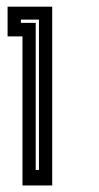

<svg xmlns="http://www.w3.org/2000/svg" viewBox="-20 -860 298 580"><path d="M47.9 -750Q47.9 -750 33.2 -750Q17.6 -750 2.9 -750Q2.9 -750 2.9 -763.7Q2.9 -769.5 2.9 -780.3Q2.9 -790 2.9 -798.8Q2.9 -819.3 2.9 -839.8Q2.9 -839.8 17.6 -839.8Q33.2 -839.8 47.9 -839.8Q47.9 -839.8 78.1 -839.8Q108.4 -839.8 137.7 -839.8Q137.7 -839.8 137.7 -828.1Q137.7 -816.4 137.7 -794.9Q137.7 -755.9 137.7 -691.4Q137.7 -627 137.7 -555.7Q137.7 -496.1 137.7 -436.5Q137.7 -377 137.7 -328.1Q137.7 -321.3 137.7 -313.5Q137.7 -306.6 137.7 -299.8Q137.7 -299.8 125 -299.8Q118.2 -299.8 108.4 -299.8Q78.1 -299.8 47.9 -299.8Q47.9 -299.8 47.9 -373Q47.9 -445.3 47.9 -537.1Q47.9 -586.9 47.9 -636.7Q47.9 -685.5 47.9 -726.6Q47.9 -732.4 47.9 -738.3Q47.9 -744.1 47.9 -750ZM87.9 -791Q87.9 -791 87.9 -719.7Q87.9 -647.5 87.9 -556.6Q87.9 -507.8 87.9 -459Q87.9 -410.2 87.9 -370.1Q87.9 -364.3 87.9 -358.4Q87.9 -352.5 87.9 -346.7Q87.9 -346.7 89.8 -346.7Q89.8 -346.7 91.8 -346.7Q94.7 -346.7 97.7 -346.7Q97.7 -346.7 97.7 -418.9Q97.7 -492.2 97.7 -584Q97.7 -632.8 97.7 -682.6Q97.7 -731.4 97.7 -772.5Q97.7 -779.3 97.7 -785.2Q97.7 -790 97.7 -795.9Q97.7 -795.9 97.7 -797.9Q97.7 -799.8 97.7 -800.8Q97.7 -800.8 80.1 -800.8Q61.5 -800.8 43 -800.8Q43 -800.8 43 -799.8Q43 -798.8 43 -797.9Q43 -793.9 43 -791Q43 -791 57.6 -791Q73.2 -791 87.9 -791Z"/></svg>

Font: Reach
Style: Inline
Weight: 400
Designer: Billy Harris
Version: Version 1.0